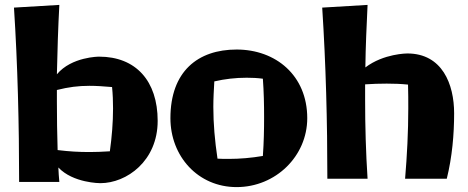

<svg xmlns="http://www.w3.org/2000/svg" viewBox="-20 -737 1910 783"><path d="M623 -244C623 -407 534 -506 384 -506C384 -506 272 -506 212 -434C214 -529 217 -624 222 -717L37 -706C52 -474 58 -228 58 5H222C220 -14 219 -34 218 -54C278 10 389 10 389 10C497 10 623 -81 623 -244ZM212 -323V-370C260 -382 299 -387 345 -387C372 -387 402 -385 437 -382C440 -352 441 -324 441 -295C441 -236 436 -178 428 -120C397 -118 370 -117 346 -117C301 -117 264 -119 215 -125C213 -190 212 -257 212 -323Z M1052 -101C1005 -93 958 -89 913 -89C897 -89 882 -89 867 -90C856 -164 850 -232 850 -301C850 -335 852 -370 854 -405C897 -415 941 -420 986 -420C1008 -420 1030 -419 1052 -416C1056 -362 1057 -311 1057 -259C1057 -208 1056 -156 1052 -101ZM1233 -255C1233 -430 1104 -535 945 -535C787 -535 675 -446 675 -255C675 -100 787 26 945 26C1104 26 1233 -100 1233 -255Z M1832 -275C1832 -393 1784 -519 1641 -519C1641 -519 1545 -519 1470 -462C1471 -547 1475 -632 1479 -717L1294 -706C1309 -474 1315 -242 1315 -8H1479C1472 -116 1469 -223 1469 -330V-393C1498 -395 1528 -396 1557 -396C1586 -396 1615 -395 1644 -392C1645 -360 1645 -327 1645 -295C1645 -199 1640 -104 1632 -8H1802C1824 -97 1832 -189 1832 -275Z"/></svg>

Font: Galindo
Style: Regular
Weight: 400
Designer: Astigmatic (AOETI)
Foundry: Astigmatic (AOETI)
Version: Version 1.000